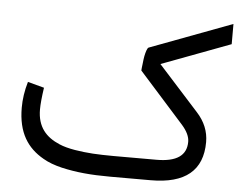

<svg xmlns="http://www.w3.org/2000/svg" viewBox="-50 -747 1036 808"><g transform="rotate(5 468.0 -343.0)"><path d="M904.3 -600.1V-685.5L557.1 -555.2C551.3 -552.7 545.9 -534.7 542.5 -517.6C541 -509.3 539.6 -499.5 538.6 -488.8C536.1 -467.3 535.2 -461.9 535.2 -456.5L725.1 -244.1C747.1 -219.2 757.8 -196.3 757.8 -174.8C757.8 -116.7 715.8 -87.9 631.3 -87.9H449.7C417 -87.9 387.7 -88.9 362.8 -90.3C312 -93.8 255.9 -101.1 219.2 -117.2C161.6 -141.6 124.5 -182.1 124.5 -256.3C124.5 -277.8 127.4 -308.6 133.3 -348.6L64 -367.2C52.7 -329.1 47.4 -292.5 47.4 -257.3C47.4 -150.9 88.9 -89.4 157.7 -50.3C180.2 -37.1 207 -27.3 237.8 -20C299.3 -5.9 361.3 0 442.9 0H614.7C760.3 0 833 -60.1 833 -180.2C833 -225.1 816.4 -266.1 782.7 -302.7L612.8 -490.7Z"/></g></svg>

Font: Samim
Style: Regular
Weight: 400
Foundry: DejaVu fonts team - Redesigned by Saber Rastikerdar
Version: Version 4.0.5